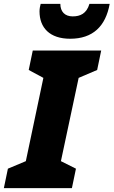

<svg xmlns="http://www.w3.org/2000/svg" viewBox="-56 -976 589 996"><path d="M308 -775C425 -775 492 -839 513 -956H408C393 -905 360 -891 321 -891C280 -891 257 -916 257 -956H155C152 -945 149 -931 149 -917C149 -832 202 -775 308 -775ZM-36 0H317L338 -101L260 -140L352 -572L448 -613L469 -714H114L93 -613L169 -572L78 -140L-15 -101Z"/></svg>

Font: Noto Sans SemiCondensed Black
Style: Italic
Weight: 900
Width: 4
Italic angle: -12°
Designer: Monotype Design Team
Foundry: Monotype Imaging Inc.
Version: Version 2.013